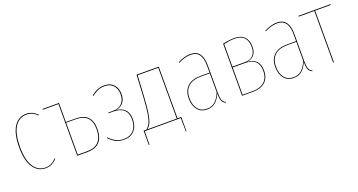

<svg xmlns="http://www.w3.org/2000/svg" viewBox="-41 -1088 3324 1781"><g transform="rotate(-20 1621.0 -197.5)"><path d="M338 -478 333 -473Q291 -520 232 -520Q156 -520 114 -453.5Q72 -387 72 -256Q72 -128 115 -63Q158 2 230 2Q291 2 337 -49L342 -44Q294 9 230 9Q154 9 108.5 -58.5Q63 -126 63 -256Q63 -390 107.5 -459Q152 -528 232 -528Q293 -528 338 -478Z M804 -172Q804 0 644 0H543V-510H389V-518H551V-330H643Q728 -330 766 -289Q804 -248 804 -172ZM796 -172Q796 -245 760 -284Q724 -323 643 -323H551V-8H644Q796 -8 796 -172Z M1125 -398Q1125 -345 1098 -313Q1071 -281 1024 -275Q1079 -271 1111.5 -239Q1144 -207 1144 -143Q1144 -73 1106.5 -32Q1069 9 1005 9Q955 9 921.5 -9.5Q888 -28 857 -61L862 -66Q893 -34 925.5 -16Q958 2 1005 2Q1065 2 1100.5 -36.5Q1136 -75 1136 -143Q1136 -271 996 -271H950L952 -278H995Q1055 -278 1085.5 -311Q1116 -344 1116 -398Q1116 -453 1085.5 -486.5Q1055 -520 1001 -520Q963 -520 934 -507.5Q905 -495 873 -470L869 -476Q900 -502 931.5 -515Q963 -528 1001 -528Q1059 -528 1092 -492Q1125 -456 1125 -398Z M1573 -8V133H1567L1565 0H1209L1208 133H1201V-8H1228Q1251 -27 1265.5 -55Q1280 -83 1289.5 -140Q1299 -197 1305 -299L1317 -518H1536V-8ZM1528 -510H1325L1313 -300Q1307 -198 1297.5 -140.5Q1288 -83 1274 -54Q1260 -25 1237 -8H1528Z M2010 3 2007 9Q1981 -1 1971 -24.5Q1961 -48 1961 -99Q1938 -45 1905 -18Q1872 9 1824 9Q1763 9 1729.5 -33.5Q1696 -76 1696 -145Q1696 -222 1741.5 -263.5Q1787 -305 1870 -305H1960V-374Q1960 -445 1934 -482.5Q1908 -520 1849 -520Q1794 -520 1728 -487L1726 -494Q1794 -528 1849 -528Q1911 -528 1939.5 -488.5Q1968 -449 1968 -374V-106Q1968 -54 1977 -30.5Q1986 -7 2010 3ZM1960 -111V-298H1871Q1790 -298 1747 -258.5Q1704 -219 1704 -145Q1704 -78 1735.5 -38Q1767 2 1825 2Q1872 2 1904.5 -26.5Q1937 -55 1960 -111Z M2442 -152Q2442 -77 2398 -38.5Q2354 0 2285 0H2170V-514Q2234 -528 2286 -528Q2351 -528 2384 -492Q2417 -456 2417 -397Q2417 -345 2392.5 -315Q2368 -285 2322 -280Q2378 -278 2410 -245.5Q2442 -213 2442 -152ZM2178 -507V-284H2305Q2356 -284 2382.5 -314Q2409 -344 2409 -397Q2409 -453 2379 -487Q2349 -521 2287 -521Q2255 -521 2232 -517.5Q2209 -514 2178 -507ZM2434 -152Q2434 -212 2401.5 -244Q2369 -276 2308 -276H2178V-7H2285Q2351 -7 2392.5 -43.5Q2434 -80 2434 -152Z M2864 3 2861 9Q2835 -1 2825 -24.5Q2815 -48 2815 -99Q2792 -45 2759 -18Q2726 9 2678 9Q2617 9 2583.5 -33.5Q2550 -76 2550 -145Q2550 -222 2595.5 -263.5Q2641 -305 2724 -305H2814V-374Q2814 -445 2788 -482.5Q2762 -520 2703 -520Q2648 -520 2582 -487L2580 -494Q2648 -528 2703 -528Q2765 -528 2793.5 -488.5Q2822 -449 2822 -374V-106Q2822 -54 2831 -30.5Q2840 -7 2864 3ZM2814 -111V-298H2725Q2644 -298 2601 -258.5Q2558 -219 2558 -145Q2558 -78 2589.5 -38Q2621 2 2679 2Q2726 2 2758.5 -26.5Q2791 -55 2814 -111Z M3230 -510H3077V0H3069V-510H2915V-518H3231Z"/></g></svg>

Font: Fira Sans Compressed Eight
Style: Regular
Weight: 100
Width: 1
Designer: bBox Type GmbH & Carrois Corporate GbR & Edenspiekermann AG
Foundry: bBox Type GmbH & Carrois Corporate GbR & Edenspiekermann AG
Version: Version 4.301